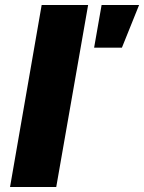

<svg xmlns="http://www.w3.org/2000/svg" viewBox="-20 -745 574 765"><path d="M20 0 146 -725.1H331.1L204.1 0ZM355 -555.2 384.8 -725.1H534.2L465.8 -555.2Z"/></svg>

Font: Archivo Expanded ExtraBold
Style: Italic
Weight: 800
Width: 7
Italic angle: -10°
Designer: Hector Gatti
Foundry: Omnibus-Type
Version: Version 2.001